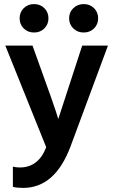

<svg xmlns="http://www.w3.org/2000/svg" viewBox="-20 -730 557 939"><path d="M146.5 -710Q177 -710 197 -690Q217 -670 217 -640.5Q217 -611 197 -591Q177 -571 146.5 -571Q116 -571 96 -591Q76 -611 76 -640.5Q76 -670 96 -690Q116 -710 146.5 -710ZM389.5 -710Q420 -710 440 -690Q460 -670 460 -640.5Q460 -611 440 -591Q420 -571 389.5 -571Q359 -571 338.5 -591Q318 -611 318 -640.5Q318 -670 338.5 -690Q359 -710 389.5 -710ZM93 189Q64 189 43 184V85Q59 89 77 89Q168 89 206 -10L6 -507H139Q253 -193 265 -148Q268 -159 382 -507H508L325 -14Q249 189 93 189Z"/></svg>

Font: Hind Guntur SemiBold
Style: Regular
Weight: 600
Designer: Manushi Parikh, Hitesh Malaviya
Foundry: Indian Type Foundry
Version: Version 1.000;PS 1.0;hotconv 1.0.86;makeotf.lib2.5.63406; tt